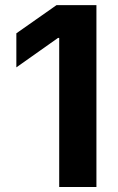

<svg xmlns="http://www.w3.org/2000/svg" viewBox="-20 -748 471 768"><path d="M365.7 -727.5V0H216.8V-596.2H211.9L45.4 -478.5V-614.7L206.1 -727.5Z"/></svg>

Font: Inter
Style: Bold
Weight: 700
Designer: Rasmus Andersson
Foundry: rsms
Version: Version 4.001;git-9221beed3